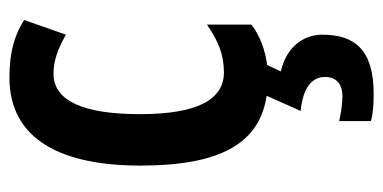

<svg xmlns="http://www.w3.org/2000/svg" viewBox="-228 -432 833 418"><g transform="rotate(-90 189.0 -222.5)"><path d="M323 62C323 22 297 -16 243 -28L257 -58C288 -62 318 -72 345 -92V-189C309 -164 279 -152 241 -152C180 -152 150 -213 150 -335C150 -458 179 -523 238 -523C266 -523 291 -514 323 -496L355 -587C323 -607 287 -619 230 -619C94 -619 38 -505 38 -334C38 -165 83 -75 190 -59L157 15C208 20 231 40 231 68C231 93 215 106 189 106C174 106 152 103 135 99V168C153 173 171 174 194 174C288 174 323 135 323 62Z"/></g></svg>

Font: Noto Sans Malayalam UI ExtraCondensed SemiBold
Style: Regular
Weight: 600
Width: 2
Designer: Jelle Bosma - Monotype Design Team
Foundry: Monotype Imaging Inc.
Version: Version 2.104